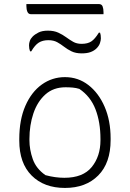

<svg xmlns="http://www.w3.org/2000/svg" viewBox="-20 -916 640 946"><path d="M300 -536Q365 -536 415.5 -497Q466 -458 495.5 -390Q525 -322 525 -234V-226Q525 -113 464 -51.5Q403 10 300 10Q197 10 136 -51Q75 -112 75 -223V-231Q75 -326 105 -394.5Q135 -463 186 -499.5Q237 -536 300 -536ZM303 -486Q243 -486 203.5 -450.5Q164 -415 144.5 -357Q125 -299 125 -231V-225Q125 -179 141.5 -132Q158 -85 204 -53Q252 -40 297 -40Q389 -40 432 -93Q475 -146 475 -225V-231Q475 -314 450.5 -377.5Q426 -441 371 -478Q355 -483 338 -484.5Q321 -486 303 -486ZM382 -700Q412 -700 430 -712Q448 -724 467 -755H473Q475 -748 476 -743Q477 -738 477 -727Q477 -717 472.5 -703.5Q468 -690 456 -678Q444 -666 426.5 -659.5Q409 -653 383 -653Q353 -653 332.5 -663Q312 -673 296 -685.5Q280 -698 262 -708Q244 -718 218 -718Q190 -718 171 -706Q152 -694 134 -663H128Q123 -676 123 -693Q123 -703 127 -714.5Q131 -726 141 -736Q152 -747 170 -756Q188 -765 216 -765Q246 -765 267.5 -755Q289 -745 306 -732.5Q323 -720 340.5 -710Q358 -700 382 -700ZM110 -896H467Q481 -896 485.5 -884.5Q490 -873 490 -856V-846H133Q120 -846 115 -858Q110 -870 110 -886Z"/></svg>

Font: Recursive Mn Csl St Lt
Style: Regular
Weight: 300
Monospace: yes
Version: Version 1.079;hotconv 1.0.112;makeotfexe 2.5.65598; ttfautoh